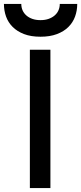

<svg xmlns="http://www.w3.org/2000/svg" viewBox="-56 -952 411 972"><path d="M95.2 0V-700.2H199.2V0ZM148.9 -766.1Q100.6 -766.1 65.7 -779.5Q30.8 -793 8.1 -815.7Q-14.6 -838.4 -25.4 -868.4Q-36.1 -898.4 -36.1 -932.1H51.8Q51.8 -914.6 58.3 -899.7Q64.9 -884.8 77.4 -873.8Q89.8 -862.8 107.9 -856.4Q126 -850.1 148.9 -850.1Q171.9 -850.1 189.9 -856.4Q208 -862.8 220.7 -873.8Q233.4 -884.8 240 -899.7Q246.6 -914.6 246.6 -932.1H335Q335 -898.4 324 -868.2Q313 -837.9 290 -815.2Q267.1 -792.5 231.9 -779.3Q196.8 -766.1 148.9 -766.1Z"/></svg>

Font: Overpass
Style: Regular
Weight: 400
Designer: Delve Withrington
Foundry: Delve Fonts
Version: Version 1.001